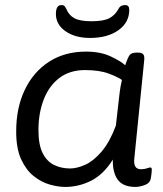

<svg xmlns="http://www.w3.org/2000/svg" viewBox="-20 -733 645 759"><path d="M238 6Q210 6 176.5 -3.5Q143 -13 113 -37Q83 -61 63.5 -103.5Q44 -146 44 -213Q44 -307 78 -378Q112 -449 174 -489Q236 -529 320 -529Q377 -529 417.5 -510Q458 -491 475 -475Q486 -508 493.5 -516.5Q501 -525 520 -525H526Q541 -525 546.5 -518Q552 -511 550 -494L511 -107Q506 -64 537 -64Q551 -64 560.5 -67.5Q570 -71 574 -71Q580 -71 580 -63Q580 -62 579.5 -53Q579 -44 576 -27Q572 -8 551 -1Q530 6 516 6Q467 6 446 -22Q425 -50 426 -102Q389 -43 340 -18.5Q291 6 238 6ZM257 -67Q284 -67 316.5 -81.5Q349 -96 381 -133Q413 -170 438 -236L453 -367Q456 -392 462 -417Q447 -428 410 -442Q373 -456 316 -456Q256 -456 215 -425Q174 -394 153 -340Q132 -286 132 -219Q132 -160 149 -127Q166 -94 194.5 -80.5Q223 -67 257 -67ZM336 -583Q277 -583 239 -609.5Q201 -636 201 -678Q201 -713 223 -713Q230 -713 233.5 -710.5Q237 -708 242 -698Q252 -673 274 -661Q296 -649 342 -649Q389 -649 412 -661Q435 -673 448 -697Q453 -707 460 -710Q467 -713 475 -713Q491 -713 491 -694Q491 -644 448 -613.5Q405 -583 336 -583Z"/></svg>

Font: Asap Semi Expanded Semi Expanded Regular
Style: Italic
Weight: 400
Width: 6
Italic angle: -6°
Designer: Pablo Cosgaya
Foundry: Omnibus-Type
Version: Version 3.001; ttfautohint (v1.8.4.7-5d5b)